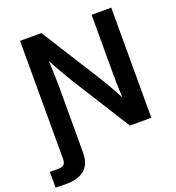

<svg xmlns="http://www.w3.org/2000/svg" viewBox="-204 -857 1095 1192"><g transform="rotate(-20 343.5 -261.5)"><path d="M-41.5 204.1V99.6Q-33.2 100.1 -17.6 100.3Q-2 100.6 9.8 100.6Q39.1 100.6 51 89.6Q63 78.6 63 54.7V-60.5H192.9V61Q192.9 132.3 151.6 168.9Q110.4 205.6 29.3 205.6Q7.8 205.6 -10.7 205.1Q-29.3 204.6 -41.5 204.1ZM63 0V-727.5H204.1L459 -322.8Q470.7 -304.7 487.1 -276.1Q503.4 -247.6 521.5 -214.4Q539.6 -181.2 556.6 -147.5L542.5 -123Q540.5 -155.8 538.8 -196.8Q537.1 -237.8 536.4 -275.1Q535.6 -312.5 535.6 -334.5V-727.5H665.5V0H523.9L294.4 -364.3Q280.3 -387.2 260.7 -419.9Q241.2 -452.6 217.3 -495.1Q193.4 -537.6 165.5 -588.4L185.5 -603Q188.5 -548.8 190.2 -502.2Q191.9 -455.6 192.6 -420.4Q193.4 -385.3 193.4 -364.7V0Z"/></g></svg>

Font: Inter 28pt SemiBold
Style: Regular
Weight: 600
Designer: Rasmus Andersson
Foundry: rsms
Version: Version 4.001;git-66647c0bb